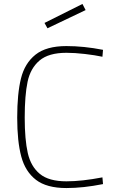

<svg xmlns="http://www.w3.org/2000/svg" viewBox="-20 -942 585 971"><path d="M67 -347Q67 -468 86 -545Q105 -622 159.5 -665.5Q214 -709 316 -709Q404 -709 501 -690L498 -655Q461 -663 409.5 -669Q358 -675 316 -675Q226 -675 180 -636Q134 -597 119.5 -528.5Q105 -460 105 -347Q105 -236 120.5 -168Q136 -100 181.5 -62.5Q227 -25 316 -25Q394 -25 498 -45L501 -11Q401 9 316 9Q216 9 162 -32.5Q108 -74 87.5 -150.5Q67 -227 67 -347ZM205 -826 397 -922 413 -891 220 -799Z"/></svg>

Font: Cairo ExtraLight
Style: Regular
Weight: 275
Designer: Mohamed Gaber, Accademia di Belle Arti di Urbino and others
Foundry: Kief Type Foundry, Accademia di Belle Arti di Urbino and others
Version: Version 3.011